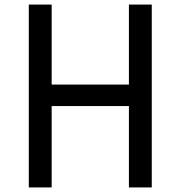

<svg xmlns="http://www.w3.org/2000/svg" viewBox="-20 -820 790 840"><path d="M106 0V-800H206V-450H544V-800H644V0H544V-356H206V0Z"/></svg>

Font: Martian Mono SemiExpanded Light
Style: Regular
Weight: 300
Width: 6
Monospace: yes
Designer: Roman Shamin
Foundry: Evil Martians
Version: Version 0.930